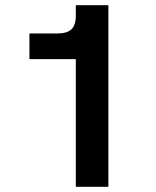

<svg xmlns="http://www.w3.org/2000/svg" viewBox="-20 -717 600 737"><path d="M271 -490H93V-588.5H200.5Q236.5 -588.5 253.8 -604.2Q271 -620 271 -656.5V-697H396V0H271Z"/></svg>

Font: HK Grotesk
Style: Bold
Weight: 700
Designer: Alfredo Marco Pradil
Foundry: Hanken Design Co.
Version: Version 3.001